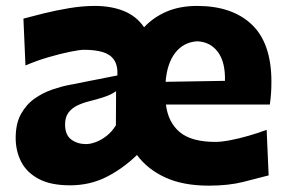

<svg xmlns="http://www.w3.org/2000/svg" viewBox="-20 -596 943 632"><path d="M263 -121.7Q235 -121.7 214.6 -136.7Q194.2 -151.7 194.2 -186.5Q194.2 -210.3 205.3 -225.2Q216.5 -240.1 234.4 -248.7Q252.3 -257.3 272.1 -262.2Q302.4 -269.9 319.5 -275.6Q336.6 -281.2 346 -286.2Q355.5 -291.2 362.1 -295.9L361.5 -183.6Q349.4 -163.6 332.2 -149.7Q314.9 -135.9 296.5 -128.8Q278.2 -121.7 263 -121.7ZM667.5 15.1Q731.8 15.1 780.4 2.9Q828.9 -9.3 864.3 -18.7L857.7 -168.6Q829.8 -158.2 798 -149Q766.3 -139.8 737.6 -134.4Q709 -128.9 689 -128.9Q610.2 -128.9 571.7 -161.1Q533.2 -193.4 526.2 -252H868.2Q870.6 -269.2 872 -286.8Q873.4 -304.4 873.4 -327Q873.4 -453.8 808.9 -515.1Q744.5 -576.5 628.6 -576.5Q572.3 -576.5 528.6 -557.9Q484.9 -539.2 454.3 -506.2Q429.7 -542.5 388.2 -559.5Q346.7 -576.5 292.2 -576.5Q251.1 -576.5 206.8 -569Q162.4 -561.5 123 -551.7Q83.7 -541.8 57.1 -534.7L63.8 -380.5Q99.6 -396 139.2 -407.6Q178.7 -419.1 210.7 -425.6Q242.7 -432.1 256.3 -432.1Q292.5 -432.1 317.5 -424.8Q342.6 -417.5 355.3 -399.1Q368 -380.7 366.5 -347.7L205.4 -315.9Q181.2 -311.2 151.2 -300.9Q121.3 -290.7 94.1 -271.6Q66.9 -252.6 49.2 -221Q31.6 -189.5 31.6 -141.8Q31.6 -99.1 49.7 -63.6Q67.9 -28.2 107.3 -7.1Q146.8 14 210.6 14Q276.2 14 330.6 -13.6Q384.9 -41.2 430.8 -85.8Q465.7 -38.6 524.3 -11.7Q582.8 15.1 667.5 15.1ZM720.5 -329.9 525.1 -326.7Q529.9 -387.7 557.2 -422.6Q584.5 -457.5 629.6 -460.1Q672.7 -458 697.3 -424.8Q722 -391.6 720.5 -329.9Z"/></svg>

Font: Pinar FD VF
Style: Regular
Weight: 300
Designer: Amin Abedi
Version: Version 2.000